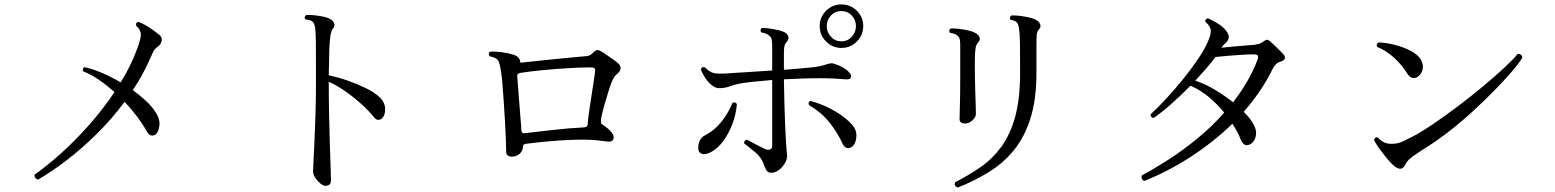

<svg xmlns="http://www.w3.org/2000/svg" viewBox="-20 -813 7040 869"><path d="M152 0Q144 -2 139.5 -8.5Q135 -15 137 -23Q190 -60 254 -117Q318 -174 381.5 -245.5Q445 -317 498 -396Q464 -427 428 -451.5Q392 -476 357 -490Q350 -504 364 -509Q405 -499 446.5 -481Q488 -463 526 -440Q549 -477 567.5 -514.5Q586 -552 600 -590Q617 -635 617.5 -656Q618 -677 596 -697Q593 -712 607 -714Q636 -702 659.5 -686Q683 -670 698 -658Q715 -645 712 -629.5Q709 -614 697 -604Q687 -597 680.5 -589.5Q674 -582 665 -560Q630 -478 581 -405Q613 -382 640 -357Q667 -332 683 -307Q706 -273 701 -242Q696 -211 682 -203Q660 -191 644 -219Q608 -284 544 -352Q486 -274 418 -207Q350 -140 281.5 -87.5Q213 -35 152 0Z M1452 28Q1443 28 1430 17.5Q1417 7 1407 -8Q1397 -23 1397 -38Q1397 -49 1399 -86Q1401 -123 1403.5 -178.5Q1406 -234 1408 -299.5Q1410 -365 1410 -432Q1410 -455 1410 -476Q1410 -497 1410 -515Q1410 -588 1409.5 -629Q1409 -670 1406 -688.5Q1403 -707 1396 -714Q1387 -723 1362 -725Q1358 -730 1359.5 -736Q1361 -742 1366 -745Q1381 -746 1401.5 -744Q1422 -742 1442 -738Q1462 -734 1474 -727Q1487 -720 1492 -708Q1497 -696 1488 -685Q1480 -677 1476 -654.5Q1472 -632 1470.5 -588.5Q1469 -545 1468 -472Q1512 -463 1555.5 -447.5Q1599 -432 1636 -414Q1673 -396 1695 -376Q1722 -352 1723 -322Q1724 -292 1710 -278Q1702 -271 1692.5 -270.5Q1683 -270 1673 -282Q1649 -312 1614.5 -343Q1580 -374 1542 -400.5Q1504 -427 1468 -443V-432Q1468 -365 1469.5 -293Q1471 -221 1473 -157.5Q1475 -94 1476.5 -51Q1478 -8 1478 0Q1478 16 1471.5 22Q1465 28 1452 28Z M2296 -104Q2287 -104 2279 -108.5Q2271 -113 2271 -126Q2271 -147 2269.5 -184Q2268 -221 2265.5 -265Q2263 -309 2260 -353Q2257 -397 2254 -433Q2251 -469 2248 -488Q2244 -517 2237 -534.5Q2230 -552 2197 -558Q2187 -570 2198 -579Q2219 -581 2249.5 -577Q2280 -573 2302 -566Q2316 -562 2325 -553.5Q2334 -545 2334 -534Q2334 -528 2344 -530Q2374 -533 2414 -537.5Q2454 -542 2496 -546Q2538 -550 2574.5 -553.5Q2611 -557 2634 -559Q2645 -560 2651.5 -564Q2658 -568 2668 -578Q2676 -586 2683 -586.5Q2690 -587 2702 -580Q2711 -575 2725 -565Q2739 -555 2753.5 -545Q2768 -535 2776 -528Q2788 -518 2789 -506.5Q2790 -495 2779 -484Q2766 -473 2760.5 -465Q2755 -457 2748 -440Q2742 -425 2734 -399.5Q2726 -374 2718 -346.5Q2710 -319 2705 -297.5Q2700 -276 2700 -269Q2700 -267 2700 -264Q2700 -258 2700.5 -255.5Q2701 -253 2707 -249Q2718 -242 2729.5 -232.5Q2741 -223 2747 -215Q2761 -199 2756.5 -184.5Q2752 -170 2732 -172Q2712 -175 2683 -178Q2654 -181 2615 -181Q2574 -181 2525.5 -178Q2477 -175 2432.5 -170.5Q2388 -166 2359 -162Q2347 -160 2347 -150Q2347 -131 2332.5 -117.5Q2318 -104 2296 -104ZM2354 -210Q2372 -212 2406 -216Q2440 -220 2479.5 -224.5Q2519 -229 2555.5 -232Q2592 -235 2616 -236Q2640 -236 2640 -251Q2640 -262 2644 -291Q2648 -320 2653.5 -356Q2659 -392 2664.5 -427Q2670 -462 2673 -485Q2675 -499 2671 -503.5Q2667 -508 2652 -508Q2610 -508 2552 -504.5Q2494 -501 2436 -495.5Q2378 -490 2335 -483Q2320 -480 2321 -470Q2322 -457 2324 -430.5Q2326 -404 2328.5 -371.5Q2331 -339 2333.5 -307Q2336 -275 2338 -252Q2340 -229 2340 -222Q2341 -214 2344.5 -212Q2348 -210 2354 -210Z M3471 -31Q3456 -31 3449.5 -41.5Q3443 -52 3436 -71Q3426 -101 3397 -125Q3368 -149 3348 -164Q3347 -170 3350.5 -175Q3354 -180 3360 -181Q3376 -173 3401 -159.5Q3426 -146 3444 -138Q3456 -133 3465.5 -136.5Q3475 -140 3475 -153V-451Q3426 -447 3384.5 -442.5Q3343 -438 3320 -433Q3296 -427 3277.5 -420.5Q3259 -414 3234 -414Q3217 -414 3199.5 -429Q3182 -444 3169.5 -464Q3157 -484 3152 -499Q3157 -513 3171 -508Q3193 -484 3217.5 -481Q3242 -478 3288 -482Q3317 -484 3368.5 -487Q3420 -490 3475 -494V-602Q3475 -620 3473 -632.5Q3471 -645 3461 -652Q3457 -656 3447 -660.5Q3437 -665 3426 -666Q3422 -671 3422.5 -677Q3423 -683 3427 -686Q3449 -687 3479.5 -681.5Q3510 -676 3529 -668Q3543 -661 3547.5 -649Q3552 -637 3543 -626Q3533 -616 3530.5 -604.5Q3528 -593 3528 -575V-497Q3567 -500 3600.5 -503Q3634 -506 3655 -508Q3675 -510 3693 -514Q3711 -518 3725 -523Q3735 -526 3741 -526.5Q3747 -527 3754 -525Q3777 -518 3793 -509Q3809 -500 3818 -491Q3835 -476 3832 -464Q3829 -452 3806 -454Q3785 -456 3755 -457.5Q3725 -459 3687 -459Q3651 -459 3610 -457.5Q3569 -456 3528 -454Q3530 -327 3534 -236.5Q3538 -146 3542 -117Q3545 -98 3534.5 -78Q3524 -58 3506.5 -44.5Q3489 -31 3471 -31ZM3788 -596Q3748 -596 3719 -625Q3690 -654 3690 -695Q3690 -736 3719 -764.5Q3748 -793 3788 -793Q3829 -793 3858 -764.5Q3887 -736 3887 -695Q3887 -654 3858 -625Q3829 -596 3788 -596ZM3831 -146Q3807 -135 3794 -162Q3770 -214 3733.5 -259.5Q3697 -305 3642 -337Q3635 -352 3650 -356Q3713 -338 3764 -307Q3815 -276 3840 -244Q3855 -226 3856 -205Q3857 -184 3850 -167.5Q3843 -151 3831 -146ZM3195 -123Q3167 -110 3152 -119Q3137 -128 3141 -155Q3144 -175 3152.5 -185.5Q3161 -196 3172 -201Q3217 -225 3248 -265.5Q3279 -306 3295 -347Q3308 -354 3315 -342Q3312 -298 3295.5 -253.5Q3279 -209 3253 -174Q3227 -139 3195 -123ZM3788 -626Q3816 -626 3835 -646.5Q3854 -667 3854 -695Q3854 -723 3835 -743Q3816 -763 3788 -763Q3760 -763 3741 -743Q3722 -723 3722 -695Q3722 -667 3741 -646.5Q3760 -626 3788 -626Z M4315 36Q4296 29 4303 12Q4365 -20 4418.5 -57Q4472 -94 4512 -148.5Q4552 -203 4574.5 -284Q4597 -365 4597 -484Q4597 -565 4596.5 -614Q4596 -663 4591 -690Q4588 -707 4579.5 -714Q4571 -721 4554 -723Q4550 -728 4551.5 -734Q4553 -740 4557 -743Q4572 -744 4593.5 -741.5Q4615 -739 4636 -734.5Q4657 -730 4669 -723Q4682 -716 4687.5 -704Q4693 -692 4683 -681Q4674 -671 4672.5 -657.5Q4671 -644 4671 -608V-484Q4671 -362 4643.5 -276Q4616 -190 4567.5 -131.5Q4519 -73 4454.5 -33.5Q4390 6 4315 36ZM4349 -254Q4323 -254 4323 -274Q4323 -287 4324.5 -335Q4326 -383 4326 -447V-609Q4326 -620 4324.5 -631.5Q4323 -643 4315 -650Q4306 -661 4280 -664Q4271 -677 4283 -684Q4298 -685 4319.5 -682.5Q4341 -680 4361.5 -675.5Q4382 -671 4394 -664Q4408 -657 4413 -645Q4418 -633 4408 -622Q4399 -612 4396.5 -600Q4394 -588 4393 -570Q4392 -555 4392 -527.5Q4392 -500 4392.5 -466.5Q4393 -433 4394 -400.5Q4395 -368 4396 -343Q4396 -326 4396.5 -314Q4397 -302 4397 -298Q4397 -283 4381.5 -268.5Q4366 -254 4349 -254Z M5159 6Q5151 3 5148 -4.5Q5145 -12 5148 -19Q5204 -49 5268.5 -90.5Q5333 -132 5398.5 -185.5Q5464 -239 5521 -303Q5492 -339 5453.5 -372Q5415 -405 5368 -425Q5324 -380 5279 -340.5Q5234 -301 5201 -279Q5186 -282 5188 -296Q5219 -324 5257.5 -365.5Q5296 -407 5334 -454Q5372 -501 5402.5 -546Q5433 -591 5448 -627Q5461 -656 5460 -675Q5459 -694 5435 -715Q5434 -721 5438 -725.5Q5442 -730 5448 -730Q5465 -723 5489.5 -708Q5514 -693 5527 -677Q5541 -660 5541.5 -647Q5542 -634 5531 -622Q5523 -615 5518 -609.5Q5513 -604 5508 -597Q5535 -600 5564 -602.5Q5593 -605 5617.5 -607Q5642 -609 5655 -610Q5669 -612 5679 -615Q5689 -618 5698 -625Q5709 -633 5714.5 -633Q5720 -633 5730 -625Q5737 -619 5748 -608Q5759 -597 5770.5 -586Q5782 -575 5787 -569Q5798 -559 5795 -548.5Q5792 -538 5773 -533Q5753 -528 5739 -499Q5714 -448 5681 -399.5Q5648 -351 5609 -307Q5624 -292 5635.5 -277.5Q5647 -263 5654 -249Q5667 -226 5665 -206Q5663 -186 5653 -173Q5643 -160 5630 -157Q5608 -150 5594 -185Q5589 -199 5579.5 -216.5Q5570 -234 5558 -253Q5470 -168 5366.5 -101.5Q5263 -35 5159 6ZM5561 -350Q5595 -394 5623 -441.5Q5651 -489 5671 -541Q5677 -556 5672.5 -561.5Q5668 -567 5653 -567Q5632 -567 5601 -565Q5570 -563 5538 -560.5Q5506 -558 5481 -555Q5464 -531 5440 -503.5Q5416 -476 5390 -448Q5433 -434 5477.5 -407.5Q5522 -381 5561 -350Z M6281 -70Q6266 -85 6248.5 -107Q6231 -129 6217 -149Q6204 -167 6199 -180Q6201 -187 6206 -190Q6211 -193 6216 -191Q6227 -178 6242 -170Q6257 -162 6279 -162Q6306 -162 6328 -172.5Q6350 -183 6370 -193Q6411 -214 6465.5 -251Q6520 -288 6579 -332.5Q6638 -377 6692 -422Q6746 -467 6788 -506Q6830 -545 6849 -569Q6858 -570 6864 -565Q6870 -560 6870 -552Q6856 -528 6823.5 -490Q6791 -452 6746 -406Q6701 -360 6649.5 -312.5Q6598 -265 6544.5 -223Q6491 -181 6442 -150Q6404 -126 6377 -107Q6350 -88 6342 -71Q6323 -28 6281 -70ZM6396 -465Q6386 -458 6373 -460.5Q6360 -463 6348 -482Q6328 -516 6292 -549.5Q6256 -583 6213 -601Q6207 -614 6219 -621Q6253 -620 6292.5 -610Q6332 -600 6365.5 -582.5Q6399 -565 6412 -541Q6424 -519 6418.5 -497.5Q6413 -476 6396 -465Z"/></svg>

Font: Zen Old Mincho
Style: Regular
Weight: 400
Designer: Yoshimichi Ohira
Foundry: Positype
Version: Version 1.001